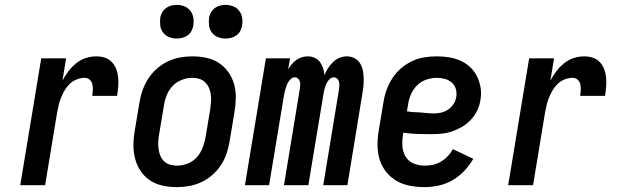

<svg xmlns="http://www.w3.org/2000/svg" viewBox="-20 -759 2540 787"><path d="M63 0 149 -520H251L236 -428Q246 -448 260 -466.5Q274 -485 292 -499.5Q310 -514 331.5 -521Q353 -528 375 -528Q393 -528 410 -522.5Q427 -517 439 -504Q451 -491 457 -474.5Q463 -458 464.5 -440Q466 -422 464.5 -403.5Q463 -385 460 -366H358Q360 -378 360.5 -390.5Q361 -403 358.5 -414Q356 -425 347.5 -432.5Q339 -440 327 -440Q311 -440 294.5 -433.5Q278 -427 266 -415.5Q254 -404 245.5 -389.5Q237 -375 230.5 -359.5Q224 -344 220.5 -328.5Q217 -313 214 -297L165 0Z M705 8Q675 8 647 2Q619 -4 596 -19Q573 -34 557.5 -56.5Q542 -79 534.5 -106Q527 -133 527 -162.5Q527 -192 532 -221L552 -341Q556 -366 565 -391Q574 -416 588.5 -438Q603 -460 623.5 -478Q644 -496 668.5 -507.5Q693 -519 718 -523.5Q743 -528 768 -528Q798 -528 826 -522Q854 -516 877 -501Q900 -486 916 -463.5Q932 -441 939.5 -414Q947 -387 946.5 -357.5Q946 -328 941 -299L921 -179Q917 -154 908.5 -129Q900 -104 885.5 -82Q871 -60 850.5 -42Q830 -24 805.5 -12.5Q781 -1 755.5 3.5Q730 8 705 8ZM706 -80Q727 -80 749 -88.5Q771 -97 786 -113.5Q801 -130 809.5 -151Q818 -172 822 -193L842 -313Q844 -328 845 -343Q846 -358 844 -372.5Q842 -387 836 -400Q830 -413 820 -422.5Q810 -432 796.5 -436Q783 -440 768 -440Q747 -440 725 -431.5Q703 -423 687.5 -406.5Q672 -390 663.5 -369Q655 -348 652 -327L632 -207Q629 -192 628.5 -177Q628 -162 630 -147.5Q632 -133 637.5 -120Q643 -107 653 -97.5Q663 -88 677 -84Q691 -80 706 -80ZM904 -601Q888 -601 873 -607Q858 -613 848.5 -625.5Q839 -638 837 -654Q835 -670 837 -687Q839 -698 845 -708.5Q851 -719 860.5 -726Q870 -733 881.5 -736Q893 -739 905 -739Q921 -739 936 -733Q951 -727 960.5 -714.5Q970 -702 972.5 -686Q975 -670 972 -653Q970 -642 964.5 -631.5Q959 -621 949 -614Q939 -607 927.5 -604Q916 -601 904 -601ZM704 -601Q688 -601 673 -607Q658 -613 648.5 -625.5Q639 -638 637 -654Q635 -670 637 -687Q639 -698 645 -708.5Q651 -719 660.5 -726Q670 -733 681.5 -736Q693 -739 705 -739Q721 -739 736 -733Q751 -727 760.5 -714.5Q770 -702 772.5 -686Q775 -670 772 -653Q770 -642 764.5 -631.5Q759 -621 749 -614Q739 -607 727.5 -604Q716 -601 704 -601Z M984 0 1070 -520H1169L1161 -475Q1168 -486 1176 -496Q1184 -506 1195 -513.5Q1206 -521 1218 -524.5Q1230 -528 1242 -528Q1257 -528 1270 -522Q1283 -516 1291.5 -504.5Q1300 -493 1304.5 -479.5Q1309 -466 1310 -451Q1316 -466 1324.5 -479.5Q1333 -493 1345 -504.5Q1357 -516 1372 -522Q1387 -528 1402 -528Q1418 -528 1432 -521Q1446 -514 1454.5 -501.5Q1463 -489 1466.5 -474Q1470 -459 1470.5 -443Q1471 -427 1470 -411Q1469 -395 1466 -379L1404 0H1305L1370 -395Q1371 -403 1371 -410.5Q1371 -418 1369 -425Q1367 -432 1361.5 -437Q1356 -442 1348 -442Q1340 -442 1333.5 -436.5Q1327 -431 1322.5 -424Q1318 -417 1315 -409Q1312 -401 1310 -393.5Q1308 -386 1306.5 -378Q1305 -370 1304 -362L1244 0H1144L1209 -395Q1210 -403 1210.5 -410.5Q1211 -418 1209 -425Q1207 -432 1201.5 -437Q1196 -442 1188 -442Q1180 -442 1173.5 -436.5Q1167 -431 1162.5 -424Q1158 -417 1155 -409Q1152 -401 1150 -393.5Q1148 -386 1146 -378Q1144 -370 1143 -362L1083 0Z M1720 8Q1690 8 1660.5 2.5Q1631 -3 1606.5 -17Q1582 -31 1564 -53Q1546 -75 1537 -102.5Q1528 -130 1527.5 -160.5Q1527 -191 1532 -221L1552 -341Q1556 -367 1565 -391.5Q1574 -416 1588.5 -438.5Q1603 -461 1624 -479Q1645 -497 1669.5 -508.5Q1694 -520 1719.5 -524Q1745 -528 1770 -528Q1796 -528 1821 -524Q1846 -520 1868 -510Q1890 -500 1907.5 -483.5Q1925 -467 1935.5 -445.5Q1946 -424 1950 -399Q1954 -374 1949 -348Q1946 -327 1936 -306Q1926 -285 1910 -268Q1894 -251 1873.5 -239Q1853 -227 1832 -220Q1811 -213 1789 -211Q1767 -209 1745 -209Q1717 -209 1689 -210Q1661 -211 1633 -215L1632 -207Q1628 -183 1629.5 -159.5Q1631 -136 1642.5 -117Q1654 -98 1675.5 -89Q1697 -80 1721 -80Q1737 -80 1754 -83.5Q1771 -87 1786.5 -96Q1802 -105 1815 -118.5Q1828 -132 1836 -148L1920 -108Q1905 -82 1883.5 -59Q1862 -36 1835 -20.5Q1808 -5 1778.5 1.5Q1749 8 1720 8ZM1758 -294Q1773 -294 1788.5 -297.5Q1804 -301 1817 -310Q1830 -319 1839 -332.5Q1848 -346 1850 -361Q1853 -378 1848.5 -394Q1844 -410 1832 -420.5Q1820 -431 1804 -435.5Q1788 -440 1771 -440Q1749 -440 1727 -432.5Q1705 -425 1688.5 -408Q1672 -391 1663.5 -370Q1655 -349 1652 -327L1648 -303Q1661 -300 1675 -299.5Q1689 -299 1703 -298Q1717 -297 1730.5 -295.5Q1744 -294 1758 -294Z M2063 0 2149 -520H2251L2236 -428Q2246 -448 2260 -466.5Q2274 -485 2292 -499.5Q2310 -514 2331.5 -521Q2353 -528 2375 -528Q2393 -528 2410 -522.5Q2427 -517 2439 -504Q2451 -491 2457 -474.5Q2463 -458 2464.5 -440Q2466 -422 2464.5 -403.5Q2463 -385 2460 -366H2358Q2360 -378 2360.5 -390.5Q2361 -403 2358.5 -414Q2356 -425 2347.5 -432.5Q2339 -440 2327 -440Q2311 -440 2294.5 -433.5Q2278 -427 2266 -415.5Q2254 -404 2245.5 -389.5Q2237 -375 2230.5 -359.5Q2224 -344 2220.5 -328.5Q2217 -313 2214 -297L2165 0Z"/></svg>

Font: Iosevka SS18 Semibold
Style: Italic
Weight: 600
Italic angle: -9°
Monospace: yes
Designer: Belleve Invis
Foundry: Belleve Invis
Version: Version 25.1.1; ttfautohint (v1.8.4)